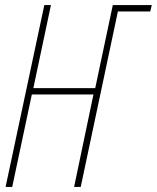

<svg xmlns="http://www.w3.org/2000/svg" viewBox="-20 -734 616 754"><path d="M2 0 154 -714H180L111 -388H354L423 -714H576L570 -689H443L297 0H271L347 -363H105L28 0Z"/></svg>

Font: Noto Sans Display Condensed Thin
Style: Italic
Weight: 250
Width: 3
Italic angle: -12°
Designer: Monotype Design Team
Foundry: Monotype Imaging Inc.
Version: Version 1.900